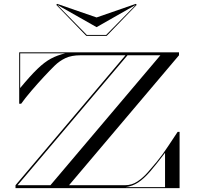

<svg xmlns="http://www.w3.org/2000/svg" viewBox="-20 -970 1021 990"><path d="M478 -880 680 -950 685 -945 530 -785H425L270 -945L275 -950ZM478 -830 275 -945 427.5 -790H527.5L680 -945ZM89 -435H79V-700H903V-685L336 -15H625Q660 -15 689 -34.5Q718 -54 742.5 -82.2Q767 -110.5 788 -135.5Q820.5 -175 847.2 -216.5Q874 -258 896 -290H906V0H60V-15L627 -685H395Q348.5 -685 317.8 -670.5Q287 -656 262.2 -631.8Q237.5 -607.5 209 -577Q175 -540.5 141.2 -501Q107.5 -461.5 89 -435ZM316.5 -695H84V-516Q136 -579 172.8 -614.5Q209.5 -650 242.8 -667.8Q276 -685.5 316.5 -695ZM240 -15 807 -685H637.5L70.5 -15ZM627 -5H831V-182Q786 -122.5 753.8 -85.2Q721.5 -48 692.2 -29Q663 -10 627 -5Z"/></svg>

Font: Engraving Unshaded CC
Style: Bold
Weight: 700
Designer: indestructible type*
Foundry: Cowboy Collective
Version: Version 1.000